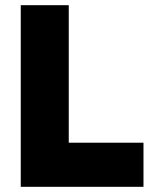

<svg xmlns="http://www.w3.org/2000/svg" viewBox="-20 -720 593 740"><path d="M60 0V-700H245V0ZM164 0V-170H533V0Z"/></svg>

Font: Figtree Light Black
Style: Regular
Weight: 900
Version: Version 2.000